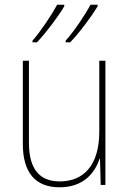

<svg xmlns="http://www.w3.org/2000/svg" viewBox="-20 -786 553 816"><path d="M395 -759V-766H365C343 -725 295 -653 259 -613V-606H278C319 -648 370 -718 395 -759ZM253 -759V-766H223C201 -725 154 -654 118 -613V-606H137C177 -648 229 -718 253 -759ZM428 -528H402V-227C402 -82 334 -15 234 -15C150 -15 103 -65 103 -179V-528H77V-174C77 -53 130 10 233 10C335 10 383 -51 403 -111H405L408 0H428Z"/></svg>

Font: Noto Sans Ethiopic SemiCondensed Thin
Style: Regular
Weight: 100
Width: 4
Designer: Monotype Design Team
Foundry: Monotype Imaging Inc.
Version: Version 2.102